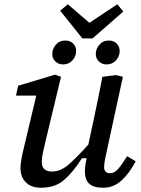

<svg xmlns="http://www.w3.org/2000/svg" viewBox="-20 -868 662 900"><path d="M172 12Q127 12 101.5 -13Q76 -38 76 -80Q76 -98 81 -125Q86 -152 92 -176L150 -420H55L65 -466L238 -518L266 -508L192 -200Q186 -176 181 -152.5Q176 -129 176 -108Q176 -64 224 -64Q263 -64 299.5 -95Q336 -126 394 -190L419 -306Q430 -356 440 -407Q450 -458 460 -508L524 -516L556 -508L484 -176Q478 -149 473 -124Q468 -99 468 -84Q468 -72 474.5 -64Q481 -56 496 -56Q514 -56 530 -72Q546 -88 576 -136L616 -112Q586 -55 549 -21.5Q512 12 464 12Q418 12 398 -7Q378 -26 378 -64Q378 -81 380.5 -97Q383 -113 386 -126H364Q322 -60 280 -24Q238 12 172 12ZM276 -566Q254 -566 239.5 -580Q225 -594 225 -615Q225 -638 241.5 -658Q258 -678 286 -678Q309 -678 323 -664Q337 -650 337 -629Q337 -605 320 -585.5Q303 -566 276 -566ZM480 -566Q458 -566 443.5 -580Q429 -594 429 -615Q429 -638 445.5 -658Q462 -678 490 -678Q513 -678 527 -664Q541 -650 541 -629Q541 -605 524 -585.5Q507 -566 480 -566ZM366 -688 262 -818 298 -848 399 -761 530 -848 558 -814 414 -688Z"/></svg>

Font: Source Serif 4 Caption
Style: Italic
Weight: 400
Italic angle: -12°
Designer: Frank Grießhammer
Foundry: Adobe Systems Incorporated
Version: Version 4.004;hotconv 1.0.117;makeotfexe 2.5.65602